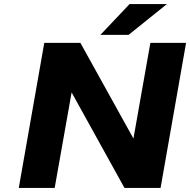

<svg xmlns="http://www.w3.org/2000/svg" viewBox="-20 -921 932 941"><path d="M767 0 892 -711H717L634 -242L374 -711H197L72 0H248L331 -468L590 0ZM615 -901 472 -750H610L798 -901Z"/></svg>

Font: Asimov
Style: XWidIt
Weight: 500
Designer: Google
Version: Version 2.000980; 2014